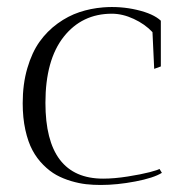

<svg xmlns="http://www.w3.org/2000/svg" viewBox="-20 -525 518 549"><path d="M420.9 -328.1 416 -433.1Q394.5 -456.1 362.5 -470.9Q330.6 -485.8 299.8 -485.8Q214.4 -485.8 162.1 -419.7Q109.9 -353.5 109.9 -231Q109.9 -14.2 274.9 -14.2Q306.6 -14.2 345.2 -20.3Q383.8 -26.4 408 -32.7Q432.1 -39.1 436 -42L442.9 -30.8Q419.4 -16.1 366.9 -6.1Q314.5 3.9 268.1 3.9Q246.1 3.9 226.3 1.7Q206.5 -0.5 183.3 -7.3Q160.2 -14.2 141.1 -24.7Q122.1 -35.2 103.8 -53.5Q85.4 -71.8 72.8 -95.5Q60.1 -119.1 52.5 -153.6Q44.9 -188 44.9 -230Q44.9 -284.7 58.1 -329.8Q71.3 -375 93 -405.5Q114.7 -436 144.8 -457.8Q174.8 -479.5 207 -490.2Q239.3 -501 274.9 -503.9Q324.2 -507.8 371.3 -496.8Q418.5 -485.8 439.9 -465.8V-335Z"/></svg>

Font: Antic Didone
Style: Regular
Weight: 400
Designer: Santiago Orozco
Foundry: Santiago Orozco
Version: Version 2.000